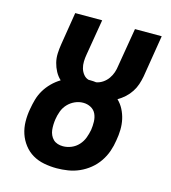

<svg xmlns="http://www.w3.org/2000/svg" viewBox="-110 -824 821 922"><g transform="rotate(15 300.0 -363.5)"><path d="M256 8Q224 8 193 2Q162 -4 136.5 -19Q111 -34 92.5 -58Q74 -82 64.5 -110.5Q55 -139 54.5 -171Q54 -203 60 -235Q64 -259 71 -283.5Q78 -308 91.5 -330.5Q105 -353 124 -372Q143 -391 166 -405Q150 -420 139.5 -439.5Q129 -459 123.5 -481Q118 -503 119 -526.5Q120 -550 124 -574L150 -735H284L254 -556Q251 -539 250.5 -521.5Q250 -504 254.5 -488Q259 -472 269.5 -459Q280 -446 295 -442Q298 -442 300 -442Q302 -442 304 -442Q311 -442 318.5 -441.5Q326 -441 333 -440Q350 -443 365.5 -453.5Q381 -464 391.5 -479Q402 -494 407.5 -510.5Q413 -527 415 -544L447 -735H580L546 -526Q542 -505 535.5 -485.5Q529 -466 517 -447.5Q505 -429 488.5 -414Q472 -399 453 -388Q471 -371 482.5 -348.5Q494 -326 499.5 -301.5Q505 -277 504.5 -250Q504 -223 499 -196Q495 -168 485.5 -140.5Q476 -113 459 -88Q442 -63 418.5 -44Q395 -25 368 -13Q341 -1 312 3.5Q283 8 256 8ZM258 -102Q279 -102 299.5 -110.5Q320 -119 335 -135.5Q350 -152 357.5 -172Q365 -192 369 -213Q372 -233 371.5 -254Q371 -275 363 -292.5Q355 -310 337.5 -319.5Q320 -329 299 -329Q278 -329 258 -320Q238 -311 223 -295Q208 -279 200.5 -258.5Q193 -238 190 -218Q188 -205 187.5 -191Q187 -177 188.5 -164Q190 -151 195.5 -139Q201 -127 210 -118.5Q219 -110 231.5 -106Q244 -102 258 -102Z"/></g></svg>

Font: Iosevka Etoile XBdObl
Style: Regular
Weight: 800
Italic angle: -9°
Designer: Belleve Invis
Foundry: Belleve Invis
Version: Version 15.5.2; ttfautohint (v1.8.4)